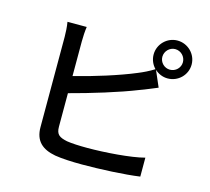

<svg xmlns="http://www.w3.org/2000/svg" viewBox="-117 -957 1234 1127"><g transform="rotate(15 500.0 -394.0)"><path d="M827 -641C793 -641 765 -669 765 -703C765 -737 793 -766 827 -766C862 -766 890 -737 890 -703C890 -669 862 -641 827 -641ZM285 -667C285 -695 287 -731 291 -757H174C179 -731 181 -690 181 -667V-119C181 -35 227 5 308 20C350 27 410 30 472 30C582 30 732 23 822 10V-105C740 -83 583 -72 478 -72C430 -72 383 -74 353 -79C306 -89 285 -101 285 -149V-353C411 -386 579 -437 686 -480C718 -491 758 -509 791 -522L749 -619C770 -600 797 -588 827 -588C891 -588 943 -639 943 -703C943 -766 891 -818 827 -818C764 -818 712 -766 712 -703C712 -671 725 -643 745 -622C713 -602 682 -587 650 -574C553 -533 403 -486 285 -457Z"/></g></svg>

Font: Genne Gothic Medium
Style: Regular
Weight: 500
Designer: Ryoko NISHIZUKA (kana & ideographs); Paul D. Hunt (Latin, Greek & Cyrillic); Wenlong ZHANG (bopomofo); Sandoll Communica
Foundry: Adobe Systems Incorporated
Version: Version 1.004;PS 1.004;hotconv 16.6.51;makeotf.lib2.5.65220